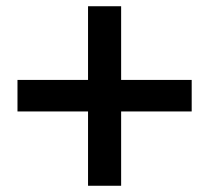

<svg xmlns="http://www.w3.org/2000/svg" viewBox="-20 -536 691 615"><path d="M368 -280H594V-179H368V59H262V-179H36V-280H262V-516H368Z"/></svg>

Font: Shorif Bongobondhu ANSI V1
Style: Regular
Weight: 400
Designer: Shorif Uddin Shishir, Shorif art & Design, e-mail : shorifart@gmail.com, facebook : Shorif2001
Foundry: Lipighor Font Foundry
Version: Designed by Shorif Uddin Shishir | Developed by Niladri Shek